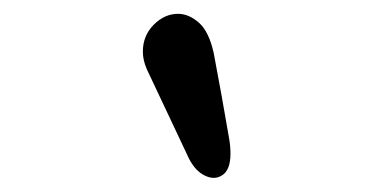

<svg xmlns="http://www.w3.org/2000/svg" viewBox="-20 -658 550 275"><path d="M248 -436.5 190.4 -558.6Q184.6 -571.8 184.6 -584Q184.6 -606.9 200.2 -622.6Q215.8 -638.2 234.9 -638.2Q250.5 -638.2 264.9 -625.5Q279.3 -612.8 286.1 -582L297.4 -521L308.1 -460Q310.1 -448.7 310.1 -438Q310.1 -414.6 298.3 -407Q286.6 -399.4 272 -407.2Q257.3 -415 248 -436.5Z"/></svg>

Font: Damion
Style: Regular
Weight: 400
Designer: Vernon Adams
Foundry: Vernon Adams
Version: Version 1.100; ttfautohint (v1.8.4.7-5d5b)